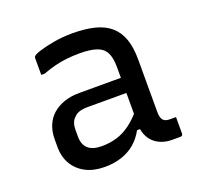

<svg xmlns="http://www.w3.org/2000/svg" viewBox="-102 -654 804 775"><g transform="rotate(-20 300.0 -266.0)"><path d="M497 -351Q497 -323 497 -295Q497 -267 497 -238.5Q497 -210 497 -182Q497 -154 497 -126Q497 -113 499.5 -104Q502 -95 507 -90Q512 -85 519 -83Q526 -81 536 -81Q538 -81 540.5 -81Q543 -81 546 -81H561Q561 -63 561 -46Q561 -29 561 -11Q561 -5 558 -2.5Q555 0 550 0Q545 0 534.5 0Q524 0 515 0Q492 0 472 -7Q452 -14 437 -28Q422 -42 414 -62.5Q406 -83 406 -111Q406 -146 406 -183.5Q406 -221 406 -256Q406 -272 406 -288Q406 -304 406 -320Q406 -336 406 -352Q406 -392 394.5 -414.5Q383 -437 356 -446.5Q329 -456 283 -456Q254 -456 227 -453Q200 -450 174.5 -443.5Q149 -437 123 -427H108Q108 -445 108 -463Q108 -481 108 -499Q108 -502 109 -504Q110 -506 111 -507Q116 -513 141.5 -521Q167 -529 204.5 -535.5Q242 -542 283 -542Q339 -542 379.5 -531.5Q420 -521 446 -498Q472 -475 484.5 -439Q497 -403 497 -351ZM162 -142Q162 -108 181.5 -90.5Q201 -73 240 -73Q274 -73 304.5 -82Q335 -91 364 -112.5Q393 -134 424 -172V-85H395Q378 -54 353.5 -33Q329 -12 296 -1Q263 10 223 10Q176 10 142 -7.5Q108 -25 89 -56.5Q70 -88 70 -132V-164Q70 -197 81 -223.5Q92 -250 112.5 -268Q133 -286 162 -296Q191 -306 227 -306Q262 -306 294.5 -306Q327 -306 359 -306Q391 -306 424 -306Q433 -306 436.5 -295.5Q440 -285 441 -270Q442 -255 442 -241Q405 -241 373.5 -241Q342 -241 310 -241Q278 -241 240 -241Q219 -241 204.5 -236.5Q190 -232 180 -221Q171 -213 166.5 -200.5Q162 -188 162 -172Z"/></g></svg>

Font: Recursive Monospace
Style: Regular
Weight: 400
Version: Version 1.047